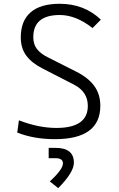

<svg xmlns="http://www.w3.org/2000/svg" viewBox="-20 -723 626 1011"><path d="M269 9.8Q158.7 9.8 70.8 -24.9L79.6 -89.4Q183.6 -49.3 276.9 -49.3Q442.4 -49.3 442.4 -165.5Q442.4 -239.7 369.6 -277.3L205.1 -361.8Q148.4 -390.1 118.9 -429.4Q89.4 -468.8 89.4 -525.9Q89.4 -613.3 141.4 -658.2Q193.4 -703.1 294.4 -703.1Q423.3 -703.1 511.2 -619.6L467.3 -575.2Q379.9 -644 294.9 -644Q155.3 -644 155.3 -527.3Q155.3 -490.2 174.3 -465.3Q193.4 -440.4 230.5 -421.9L380.4 -346.2Q444.3 -314.5 476.3 -270.5Q508.3 -226.6 508.3 -166Q508.3 9.8 269 9.8ZM286.6 267.6 242.2 232.4Q311.5 168.9 311.5 137.2Q311.5 109.9 271.5 109.9H236.3V55.7H272.9Q369.1 55.7 369.1 133.8Q369.1 184.6 286.6 267.6Z"/></svg>

Font: CaskaydiaCove NFP Light
Style: Regular
Weight: 300
Designer: Aaron Bell
Foundry: Saja Typeworks
Version: Version 2111.001; VTT 6.35;Nerd Fonts 3.1.1